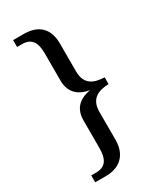

<svg xmlns="http://www.w3.org/2000/svg" viewBox="-221 -835 869 1038"><g transform="rotate(-30 214.0 -316.0)"><path d="M49.8 127.9H116.2C210 127.9 259.8 71.8 259.8 -16.1V-189.9C259.8 -272 312 -293.5 377.9 -295.9V-337.9C312 -340.3 259.8 -361.3 259.8 -442.9V-617.2C259.8 -708.5 210.4 -759.8 116.2 -759.8H49.8V-716.8H80.1C139.2 -716.8 162.1 -681.6 162.1 -611.8V-440.9C162.1 -376 198.7 -330.1 272.9 -317.9V-316.9C196.3 -303.7 162.1 -259.3 162.1 -192.9V-20C162.1 48.3 139.2 85 80.1 85H49.8Z"/></g></svg>

Font: Gandom
Style: Regular
Weight: 400
Foundry: DejaVu fonts team - Redesigned by Saber Rastikerdar - Based on Samim Font
Version: Version 0.8